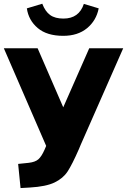

<svg xmlns="http://www.w3.org/2000/svg" viewBox="-29 -793 668 1010"><path d="M619.1 -539.1 395.5 -31.2Q391.6 -23.4 385.7 -7.8Q350.6 72.3 326.7 108.9Q302.7 145.5 257.8 167Q212.9 188.5 128.9 193.4L79.1 196.3L66.4 69.3L122.1 63.5Q156.2 59.6 172.9 44.9Q189.5 30.3 205.1 -4.9L213.9 -25.4L-8.8 -539.1H168.9L303.7 -228.5L440.4 -539.1ZM112.3 -749 193.4 -773.4Q209 -732.4 234.9 -713.9Q260.7 -695.3 304.7 -695.3Q386.7 -695.3 412.1 -772.5L490.2 -749Q477.5 -684.6 428.7 -644.5Q379.9 -604.5 303.7 -604.5Q217.8 -604.5 169.4 -645.5Q121.1 -686.5 112.3 -749Z"/></svg>

Font: Min Sans Black
Style: Regular
Weight: 900
Designer: Jinseong-Kim, NotoSansCJK, Nunito
Foundry: Jinseong-Kim
Version: Version 1.000